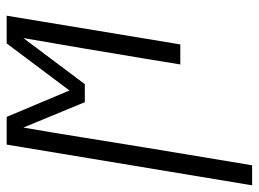

<svg xmlns="http://www.w3.org/2000/svg" viewBox="-155 -440 775 575"><g transform="rotate(-90 232.5 -152.5)"><path d="M-35 215 87 -520H170L249 -332L390 -520H473L387 0H327L344 -104Q359 -195 374.5 -286.5Q390 -378 406 -470L268 -286H214L138 -470Q122 -378 107.5 -286.5Q93 -195 78 -104L25 215Z"/></g></svg>

Font: Iosevka Term Curly Light
Style: Italic
Weight: 300
Italic angle: -9°
Designer: Belleve Invis
Foundry: Belleve Invis
Version: Version 32.3.0